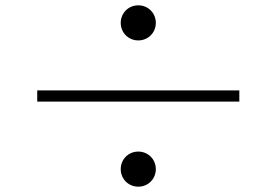

<svg xmlns="http://www.w3.org/2000/svg" viewBox="-20 -729 1040 722"><path d="M434 -643C434 -606 463 -577 500 -577C537 -577 566 -606 566 -643C566 -680 537 -709 500 -709C463 -709 434 -680 434 -643ZM880 -347V-389H120V-347ZM434 -93C434 -56 463 -27 500 -27C537 -27 566 -56 566 -93C566 -130 537 -159 500 -159C463 -159 434 -130 434 -93Z"/></svg>

Font: Source Han Serif CN VF
Style: Regular
Weight: 250
Designer: Ryoko NISHIZUKA 西塚涼子 (kana & ideographs); Frank Grießhammer (Latin, Greek & Cyrillic); Wenlong ZHANG 张文龙 (bopomofo); San
Foundry: Adobe
Version: Version 2.002;hotconv 1.1.0;makeotfexe 2.6.0